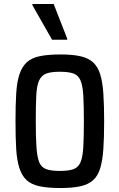

<svg xmlns="http://www.w3.org/2000/svg" viewBox="-20 -861 600 966"><path d="M285 85Q220 85 178.5 76Q137 67 113.5 45Q90 23 77.5 -15.5Q65 -54 61.5 -111.5Q58 -169 58 -251Q58 -332 61.5 -390Q65 -448 77.5 -486Q90 -524 113.5 -546.5Q137 -569 178.5 -578Q220 -587 285 -587Q345 -587 385 -578Q425 -569 449 -546.5Q473 -524 484.5 -486Q496 -448 500 -390Q504 -332 504 -251Q504 -169 500 -111.5Q496 -54 484.5 -15.5Q473 23 449 45Q425 67 385 76Q345 85 285 85ZM280 -1Q326 -1 350 -10Q374 -19 385 -44.5Q396 -70 399 -119.5Q402 -169 402 -251Q402 -332 399 -381.5Q396 -431 385 -456.5Q374 -482 350 -491Q326 -500 280 -500Q237 -500 213 -491Q189 -482 177 -456.5Q165 -431 162.5 -381Q160 -331 160 -251Q160 -169 163.5 -119.5Q167 -70 177.5 -44.5Q188 -19 212.5 -10Q237 -1 280 -1ZM242 -661 143 -835V-841H250L318 -667V-661Z"/></svg>

Font: Farlight84_Sys_V01
Style: Regular
Weight: 400
Designer: Ryoko NISHIZUKA  (kana, bopomofo & ideographs); Paul D. Hunt (Latin, Greek & Cyrillic); Sandoll Communications , Soo-you
Foundry: Adobe
Version: Version 2.004;October 29, 2024;FontCreator 14.0.0.2814 64-bi